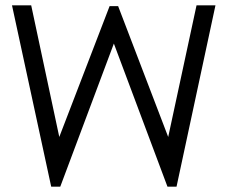

<svg xmlns="http://www.w3.org/2000/svg" viewBox="-20 -700 853 720"><path d="M25 -680H97L209 -155L191 -157L391 -677H423L622 -157L604 -155L717 -680H788L642 0H608L396 -566H418L206 0H172Z"/></svg>

Font: Teachers[wght]
Style: Regular
Weight: 400
Designer: Alfredo Marco Pradil & Chank Diesel
Version: Version 1.000;Glyphs 3.1.2 (3151)